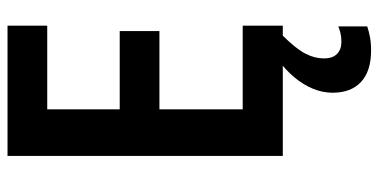

<svg xmlns="http://www.w3.org/2000/svg" viewBox="-262 -492 983 498"><g transform="rotate(-90 229.0 -242.5)"><path d="M412 0H74V-714H412V-611H195V-423H398V-320H195V-104H412ZM327 108Q327 129 338.5 140.5Q350 152 370 152Q383 152 393 149.5Q403 147 410 144V219Q398 223 383 226Q368 229 348 229Q294 229 266 203Q238 177 238 129Q238 104 248 79Q258 54 278 30Q298 6 327 -15L386 0Q353 33 340 57.5Q327 82 327 108Z"/></g></svg>

Font: Noto Sans Khmer Condensed SemiBold
Style: Regular
Weight: 600
Width: 3
Designer: Danh Hong and the Monotype Design Team
Foundry: Monotype Imaging Inc.
Version: Version 2.004